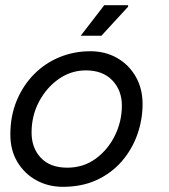

<svg xmlns="http://www.w3.org/2000/svg" viewBox="-20 -708 652 742"><path d="M223 14Q167 14 121 -11Q75 -36 47.5 -81.5Q20 -127 20 -188Q20 -260 44.5 -319Q69 -378 111.5 -421Q154 -464 210 -487Q266 -510 329 -510Q387 -510 432.5 -484Q478 -458 504.5 -412Q531 -366 531 -306Q531 -245 510.5 -187.5Q490 -130 450.5 -84.5Q411 -39 354 -12.5Q297 14 223 14ZM240 -60Q302 -60 349.5 -94.5Q397 -129 424 -184Q451 -239 451 -300Q451 -359 414 -397.5Q377 -436 312 -436Q255 -436 207.5 -403Q160 -370 131 -315.5Q102 -261 102 -196Q102 -136 138 -98Q174 -60 240 -60ZM292 -570 383 -688H475V-682L372 -570Z"/></svg>

Font: Space Mono
Style: Italic
Weight: 400
Italic angle: -12°
Monospace: yes
Designer: Colophon Foundry + Benjamin Critton
Foundry: Colophon Foundry & Benjamin Critton
Version: Version 1.003; ttfautohint (v1.8.4.7-5d5b)